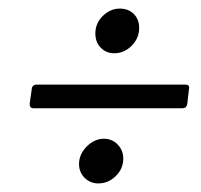

<svg xmlns="http://www.w3.org/2000/svg" viewBox="-20 -550 468 447"><path d="M202 -472Q202 -496 219.5 -513Q237 -530 259 -530Q279 -530 291.5 -517.5Q304 -505 304 -485Q304 -461 286.5 -443.5Q269 -426 246 -426Q227 -426 214.5 -439Q202 -452 202 -472ZM49 -308 54 -343Q54 -347 57 -350Q60 -353 65 -353H412Q422 -353 420 -343L416 -308Q414 -298 405 -298H58Q49 -298 49 -308ZM164 -168Q164 -191 182 -209Q200 -227 222 -227Q241 -227 254 -213.5Q267 -200 267 -181Q267 -157 249.5 -140Q232 -123 209 -123Q190 -123 177 -136Q164 -149 164 -168Z"/></svg>

Font: Barlow Condensed
Style: Italic
Weight: 400
Width: 3
Italic angle: -7°
Designer: Jeremy Tribby
Foundry: Tribby Type
Version: Version 1.408